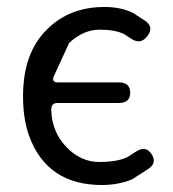

<svg xmlns="http://www.w3.org/2000/svg" viewBox="-20 -518 496 550"><path d="M358 -4Q318 12 272 12Q114 12 63 -130Q46 -178 46 -242Q46 -367 115 -434Q179 -498 279 -498Q327 -498 361 -481L395 -459Q422 -441 402.5 -415Q383 -389 356 -407L336 -420Q311 -433 265 -433Q219 -433 178 -395L134 -299Q127 -282 146 -282H320Q353 -282 353 -252.5Q353 -223 320 -223H144Q125 -223 127 -199Q130 -138 171 -96Q212 -54 264 -54Q316 -54 345 -68L370 -84Q398 -102 414.5 -76Q431 -50 403 -33Z"/></svg>

Font: Raw Maruko Gothic CJK TC
Style: Regular
Weight: 400
Version: Version 1.001